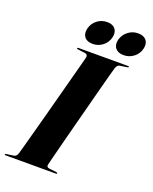

<svg xmlns="http://www.w3.org/2000/svg" viewBox="-179 -979 851 1068"><g transform="rotate(20 246.5 -445.0)"><path d="M228.5 -33.5Q224 -16.5 242.5 -14L285 -9Q293 -7.5 293 -4Q293 0 286 0H-11Q-17 0 -17 -3.5Q-17 -7.5 -10.5 -8L32.5 -14Q48.5 -16 55 -37.5Q58.5 -49.5 68.8 -86.8Q79 -124 93.5 -177.5Q108 -231 124.5 -292.2Q141 -353.5 157.2 -414.8Q173.5 -476 187.5 -528.8Q201.5 -581.5 211.2 -617.8Q221 -654 223.5 -665Q226.5 -683.5 207.5 -686L165.5 -691.5Q159 -692 159 -696Q159 -700 165.5 -700H459.5Q465 -700 465 -697Q465 -693 458.5 -692L414 -685.5Q400.5 -683.5 393 -662.5Q390 -652 380.2 -616Q370.5 -580 356.5 -527Q342.5 -474 326.5 -412.5Q310.5 -351 294.2 -289.5Q278 -228 264.2 -174.2Q250.5 -120.5 240.8 -83Q231 -45.5 228.5 -33.5ZM231 -748Q197.5 -748 182.2 -767.8Q167 -787.5 175 -819Q183 -850.5 208.5 -870.2Q234 -890 267.5 -890Q300.5 -890 315.8 -870.2Q331 -850.5 323 -819Q315 -787.5 289.5 -767.8Q264 -748 231 -748ZM414 -748Q381 -748 365.2 -767.8Q349.5 -787.5 357.5 -819Q366 -850 391.8 -870Q417.5 -890 450.5 -890Q484 -890 499.5 -870.2Q515 -850.5 507 -819Q499 -787.5 473.2 -767.8Q447.5 -748 414 -748Z"/></g></svg>

Font: Fraunces 144pt S000
Style: Bold Italic
Weight: 700
Italic angle: -16°
Version: Version 1.000; ttfautohint (v1.8.3)